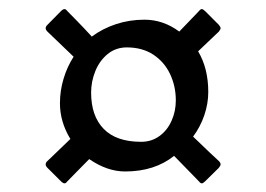

<svg xmlns="http://www.w3.org/2000/svg" viewBox="-20 -456 600 433"><path d="M131.3 -46.4Q128.4 -42.5 125.5 -42.5Q122.1 -42.5 117.2 -47.4L86.9 -77.6Q83 -81.5 83 -85.4Q83 -89.4 86.9 -92.8Q91.3 -97.2 105.7 -110.8Q120.1 -124.5 138.7 -142.6Q115.2 -181.2 115.2 -223.1Q115.2 -251.5 123.3 -278.3Q131.3 -305.2 146 -328.1L86.9 -384.8Q83 -388.7 83 -392.6Q83 -396 86.9 -399.9L117.2 -430.7Q122.1 -435.5 125.5 -435.5Q128.4 -435.5 131.3 -431.6Q136.2 -426.8 153.6 -408.9Q170.9 -391.1 187 -373.5Q211.4 -391.6 241.7 -401.6Q272 -411.6 305.7 -411.6Q348.1 -411.6 384.3 -384.8Q401.4 -402.3 413.3 -415Q425.3 -427.7 429.2 -431.6Q432.1 -435.5 435.1 -435.5Q438 -435.5 442.9 -430.7L473.6 -399.9Q477.5 -395 477.5 -392.6Q477.5 -389.6 473.6 -384.8L426.8 -340.3Q449.7 -301.8 449.7 -248.5Q449.7 -222.7 440.9 -196.5Q432.1 -170.4 415.5 -147.9Q436 -127.9 452.1 -112.8Q468.3 -97.7 473.6 -92.8Q477.5 -88.9 477.5 -85.4Q477.5 -82.5 473.6 -77.6L442.9 -47.4Q438 -42.5 435.1 -42.5Q432.1 -42.5 429.2 -46.4L372.6 -104.5Q328.6 -69.3 262.2 -69.3Q221.7 -69.3 181.2 -97.2Q162.6 -78.6 149.2 -64.7Q135.7 -50.8 131.3 -46.4ZM376.5 -229.5Q376.5 -261.7 363.5 -289.1Q350.6 -316.4 325.7 -332.8Q300.8 -349.1 266.1 -349.1Q241.2 -349.1 222.9 -334.2Q204.6 -319.3 195.1 -295.9Q185.5 -272.5 185.5 -247.1Q185.5 -194.3 213.9 -165.3Q242.2 -136.2 298.3 -136.2Q321.8 -136.2 339.6 -149.2Q357.4 -162.1 366.9 -183.6Q376.5 -205.1 376.5 -229.5Z"/></svg>

Font: David Libre Medium
Style: Regular
Weight: 500
Version: Version 1.000